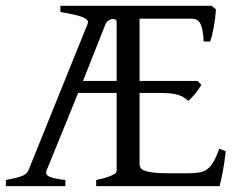

<svg xmlns="http://www.w3.org/2000/svg" viewBox="-20 -635 819 655"><path d="M377.9 -560.5Q377.9 -565.9 373.3 -568.4Q368.7 -570.8 362.3 -570.1Q356 -569.3 349.6 -564.9Q343.3 -560.5 339.8 -552.2L263.2 -358.9H377.9ZM750 -119.1Q745.6 -76.7 739.3 -45.4Q732.9 -14.2 729 0H308.1V-21Q341.3 -27.8 359.6 -35.9Q377.9 -43.9 377.9 -50.8V-317.9H246.6L139.2 -54.2Q132.8 -40 147.9 -32.7Q163.1 -25.4 203.1 -21V0H0V-21Q33.2 -26.9 52 -33.4Q70.8 -40 77.1 -54.2L278.8 -553.2Q282.2 -561.5 277.1 -567.1Q272 -572.8 259.8 -577.4Q247.6 -582 228.8 -585.9Q210 -589.8 186 -594.2V-615.2H702.1L716.8 -603Q715.8 -590.3 714.1 -575.2Q712.4 -560.1 709.7 -544.9Q707 -529.8 703.6 -516.1Q700.2 -502.4 696.8 -493.2H674.8Q673.8 -515.6 670.9 -530.8Q668 -545.9 663.1 -554.9Q658.2 -564 651.1 -567.6Q644 -571.3 634.8 -571.3H456.1V-358.9H653.8L667 -345.2Q662.6 -338.4 657.2 -330.6Q651.9 -322.8 645.8 -315.2Q639.6 -307.6 633.5 -301.3Q627.4 -294.9 622.1 -291Q614.7 -298.3 606.4 -303.2Q598.1 -308.1 586.9 -311.5Q575.7 -314.9 560.5 -316.4Q545.4 -317.9 524.9 -317.9H456.1V-75.2Q456.1 -67.9 459.7 -62.3Q463.4 -56.6 474.4 -52.5Q485.4 -48.3 505.1 -46.1Q524.9 -43.9 557.1 -43.9H620.1Q642.6 -43.9 658.4 -46.4Q674.3 -48.8 686.3 -57.4Q698.2 -65.9 708 -82.5Q717.8 -99.1 728 -127.9Z"/></svg>

Font: Gentium Basic
Style: Regular
Weight: 400
Designer: J. Victor Gaultney and Annie Olsen
Foundry: SIL International
Version: Version 1.100